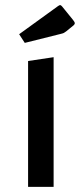

<svg xmlns="http://www.w3.org/2000/svg" viewBox="-20 -732 320 752"><path d="M90 -493 190 -508V0H90ZM77 -564 55 -598 207 -708Q213 -712 215 -712Q219 -712 223 -707L266 -654Q273 -645 273 -642Q273 -636 266 -631L239 -609Q234 -605 230 -603Q226 -601 217 -599Z"/></svg>

Font: Changa ExtraLight
Style: Regular
Weight: 400
Version: Version 3.002; ttfautohint (v1.8.2)